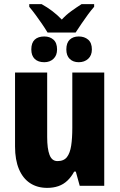

<svg xmlns="http://www.w3.org/2000/svg" viewBox="-20 -902 584 932"><path d="M211 -744Q197 -767 182.5 -788Q168 -809 153 -829.5Q138 -850 122 -869V-882H182Q209 -867 233.5 -848.5Q258 -830 280 -807Q301 -830 326 -848Q351 -866 376 -882H437V-869Q422 -852 407 -831.5Q392 -811 377 -789Q362 -767 347 -744ZM195 -600Q165 -600 148.5 -616Q132 -632 132 -662Q132 -694 148.5 -709.5Q165 -725 195 -725Q222 -725 239.5 -709.5Q257 -694 257 -662Q257 -633 239.5 -616.5Q222 -600 195 -600ZM362 -600Q335 -600 318.5 -616Q302 -632 302 -662Q302 -694 318.5 -709.5Q335 -725 362 -725Q390 -725 408 -709.5Q426 -694 426 -662Q426 -633 408 -616.5Q390 -600 362 -600ZM486 -550V0H367L348 -69H340Q326 -43 307 -25Q288 -7 263.5 1.5Q239 10 209 10Q161 10 126 -13Q91 -36 72 -81Q53 -126 53 -191V-550H209V-237Q209 -180 220.5 -150Q232 -120 259 -120Q290 -120 305 -139.5Q320 -159 325.5 -195Q331 -231 331 -281V-550Z"/></svg>

Font: Noto Sans Display Condensed ExtraBold
Style: Regular
Weight: 800
Width: 3
Designer: Monotype Design Team
Foundry: Monotype Imaging Inc.
Version: Version 2.003